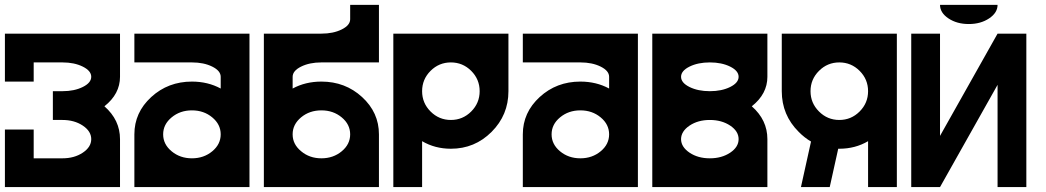

<svg xmlns="http://www.w3.org/2000/svg" viewBox="-20 -762 4259 782"><path d="M0 0V-234.4H117.2V-117.2H234.4Q282.7 -117.2 317.1 -140.1Q351.6 -163.1 351.6 -195.3Q351.6 -227.5 317.1 -250.5Q282.7 -273.4 234.4 -273.4H195.3V-390.6H234.4Q282.7 -390.6 317.1 -407.7Q351.6 -424.8 351.6 -449.2Q351.6 -473.6 317.1 -490.7Q282.7 -507.8 234.4 -507.8H117.2V-429.7H0V-625H468.8V-449.2Q468.8 -379.4 405.3 -329.1Q468.8 -273.4 468.8 -195.3V0Z M761.7 -117.2Q810.1 -117.2 844.5 -145.8Q878.9 -174.3 878.9 -214.8Q878.9 -255.4 844.5 -283.9Q810.1 -312.5 761.7 -312.5Q713.4 -312.5 679 -283.9Q644.5 -255.4 644.5 -214.8Q644.5 -174.3 679 -145.8Q713.4 -117.2 761.7 -117.2ZM996.1 0H527.3V-214.8Q527.3 -303.7 595.9 -366.7Q664.6 -429.7 761.7 -429.7Q826.7 -429.7 878.9 -401.4V-449.2Q878.9 -473.6 844.5 -490.7Q810.1 -507.8 761.7 -507.8H527.3V-625H996.1Z M1054.7 -625H1289.1Q1337.4 -625 1371.8 -642.1Q1406.2 -659.2 1406.2 -683.6V-742.2H1523.4V-507.8H1289.1Q1240.7 -507.8 1206.3 -490.7Q1171.9 -473.6 1171.9 -449.2V-401.4Q1224.1 -429.7 1289.1 -429.7Q1386.2 -429.7 1454.8 -366.7Q1523.4 -303.7 1523.4 -214.8V0H1054.7ZM1171.9 -215.3V-214.4Q1171.9 -174.3 1206.5 -146Q1240.7 -117.2 1289.1 -117.2Q1337.4 -117.2 1371.8 -145.8Q1406.2 -174.3 1406.2 -214.8Q1406.2 -255.4 1371.8 -283.9Q1337.4 -312.5 1289.1 -312.5Q1240.7 -312.5 1206.5 -284.2Q1171.9 -255.4 1171.9 -215.3Z M1699.2 -390.6Q1699.2 -342.3 1733.6 -307.9Q1768.1 -273.4 1816.4 -273.4Q1864.7 -273.4 1899.2 -307.9Q1933.6 -342.3 1933.6 -390.6Q1933.6 -439 1899.2 -473.4Q1864.7 -507.8 1816.4 -507.8Q1768.1 -507.8 1733.6 -473.4Q1699.2 -439 1699.2 -390.6ZM1582 -625H2050.8V-390.6Q2050.8 -293.5 1982.2 -224.9Q1913.6 -156.2 1816.4 -156.2Q1751.5 -156.2 1699.2 -187V0H1582Z M2343.8 -117.2Q2392.1 -117.2 2426.5 -145.8Q2460.9 -174.3 2460.9 -214.8Q2460.9 -255.4 2426.5 -283.9Q2392.1 -312.5 2343.8 -312.5Q2295.4 -312.5 2261 -283.9Q2226.6 -255.4 2226.6 -214.8Q2226.6 -174.3 2261 -145.8Q2295.4 -117.2 2343.8 -117.2ZM2578.1 0H2109.4V-214.8Q2109.4 -303.7 2178 -366.7Q2246.6 -429.7 2343.8 -429.7Q2408.7 -429.7 2460.9 -401.4V-449.2Q2460.9 -473.6 2426.5 -490.7Q2392.1 -507.8 2343.8 -507.8H2109.4V-625H2578.1Z M2753.9 -449.2Q2753.9 -424.8 2788.3 -407.7Q2822.8 -390.6 2871.1 -390.6Q2919.4 -390.6 2953.9 -407.7Q2988.3 -424.8 2988.3 -449.2Q2988.3 -473.6 2953.9 -490.7Q2919.4 -507.8 2871.1 -507.8Q2822.8 -507.8 2788.3 -490.7Q2753.9 -473.6 2753.9 -449.2ZM2636.7 0V-625H3105.5V-449.2Q3105.5 -379.4 3042 -329.1Q3105.5 -273.4 3105.5 -195.3V0ZM2871.1 -117.2Q2919.4 -117.2 2953.9 -140.1Q2988.3 -163.1 2988.3 -195.3Q2988.3 -227.5 2953.9 -250.5Q2919.4 -273.4 2871.1 -273.4Q2822.8 -273.4 2788.6 -250.5Q2754.4 -227.5 2753.9 -195.8V-194.8Q2754.4 -163.1 2788.6 -140.1Q2822.8 -117.2 2871.1 -117.2Z M3632.8 -625V0H3515.6V-187Q3463.4 -156.2 3398.4 -156.2H3394L3359.4 0H3242.2L3283.2 -185.5Q3256.3 -201.2 3232.9 -225.1Q3164.1 -293.5 3164.1 -390.6V-625ZM3515.6 -390.6Q3515.6 -439 3481.2 -473.4Q3446.8 -507.8 3398.4 -507.8Q3350.1 -507.8 3315.7 -473.4Q3281.2 -439 3281.2 -390.6Q3281.2 -342.3 3315.7 -307.9Q3350.1 -273.4 3398.4 -273.4Q3446.8 -273.4 3481.2 -307.9Q3515.6 -342.3 3515.6 -390.6Z M4160.2 -625V0H4043V-416.5L3808.6 0H3691.4V-625H3808.6V-208.5L4043 -625ZM4043 -742.2Q4043 -710 4008.5 -687Q3974.1 -664.1 3925.8 -664.1Q3877.4 -664.1 3843 -687Q3808.6 -710 3808.6 -742.2Z"/></svg>

Font: Leporid
Style: Regular
Weight: 400
Designer: GGBotNet
Foundry: GGBotNet
Version: 1.00